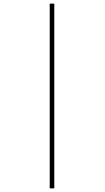

<svg xmlns="http://www.w3.org/2000/svg" viewBox="-20 -783 575 1054"><path d="M253 -763H278V251H253Z"/></svg>

Font: Noto Sans Syriac Western Thin
Style: Regular
Weight: 100
Designer: Patrick Giasson and the Monotype Design Team
Foundry: Monotype Imaging Inc.
Version: Version 3.000; ttfautohint (v1.8.4.7-5d5b)